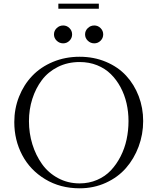

<svg xmlns="http://www.w3.org/2000/svg" viewBox="-20 -1021 856 1049"><path d="M58.1 -354Q58.1 -427.2 84 -492.7Q109.9 -558.1 156 -606.4Q202.1 -654.8 269.3 -682.9Q336.4 -710.9 415 -710.9Q493.2 -710.9 559.1 -683.1Q625 -655.3 669.2 -607.4Q713.4 -559.6 737.8 -495.6Q762.2 -431.6 762.2 -359.9Q762.2 -286.6 737.3 -220Q712.4 -153.3 668.2 -102.8Q624 -52.2 558.1 -22.2Q492.2 7.8 415 7.8Q309.1 7.8 226.8 -42Q144.5 -91.8 101.3 -173.8Q58.1 -255.9 58.1 -354ZM138.2 -358.9Q138.2 -293.5 156.7 -233.2Q175.3 -172.9 209.5 -124.8Q243.7 -76.7 297.1 -47.9Q350.6 -19 415 -19Q466.3 -19 510.5 -38.1Q554.7 -57.1 585.7 -90.1Q616.7 -123 638.9 -166.5Q661.1 -210 671.6 -259Q682.1 -308.1 682.1 -359.9Q682.1 -409.7 671.4 -456.5Q660.6 -503.4 638.7 -544.4Q616.7 -585.4 585.4 -616.2Q554.2 -647 510.5 -664.6Q466.8 -682.1 415 -682.1Q349.6 -682.1 296.1 -655.3Q242.7 -628.4 208.7 -583.3Q174.8 -538.1 156.5 -480.5Q138.2 -422.9 138.2 -358.9ZM325.2 -881.8Q345.2 -881.8 359.6 -867.4Q374 -853 374 -833Q374 -813 359.6 -798.6Q345.2 -784.2 325.2 -784.2Q304.7 -784.2 289.8 -798.6Q274.9 -813 274.9 -833Q274.9 -853 289.8 -867.4Q304.7 -881.8 325.2 -881.8ZM298.8 -973.1V-1001H520V-973.1ZM495.1 -881.8Q515.1 -881.8 529.5 -867.4Q543.9 -853 543.9 -833Q543.9 -813 529.5 -798.6Q515.1 -784.2 495.1 -784.2Q474.6 -784.2 459.7 -798.6Q444.8 -813 444.8 -833Q444.8 -853 459.7 -867.4Q474.6 -881.8 495.1 -881.8Z"/></svg>

Font: Dehuti
Style: Book
Weight: 400
Version: Version 1.2